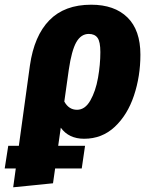

<svg xmlns="http://www.w3.org/2000/svg" viewBox="-90 -571 639 815"><path d="M168 -29 157 48H271L257 144H144L135 207L-34 224L-23 144H-70L-55 48H-10L37 -293Q55 -419 119.5 -485Q184 -551 297 -551Q396 -551 451 -497Q506 -443 506 -339Q506 -247 478.5 -165Q451 -83 397 -32.5Q343 18 267 18Q202 18 168 -29ZM202 -275 183 -140Q202 -105 237 -105Q271 -105 293.5 -144.5Q316 -184 326 -240.5Q336 -297 336 -350Q336 -394 324 -410.5Q312 -427 287 -427Q254 -427 234 -392Q214 -357 202 -275Z"/></svg>

Font: Fira Sans Condensed ExtraBold
Style: Italic
Weight: 800
Width: 3
Italic angle: -8°
Designer: bBox Type GmbH & Carrois Corporate GbR & Edenspiekermann AG
Foundry: bBox Type GmbH & Carrois Corporate GbR & Edenspiekermann AG
Version: Version 4.301